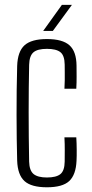

<svg xmlns="http://www.w3.org/2000/svg" viewBox="-20 -768 380 794"><path d="M246.5 -401Q247.5 -419.5 247.8 -436.8Q248 -454 247.8 -470Q247.5 -486 247.5 -501Q247 -538.5 229.8 -552.2Q212.5 -566 174 -566Q135 -566 118.2 -551.5Q101.5 -537 100.5 -500Q99.5 -453.5 99 -404.5Q98.5 -355.5 98.5 -304.8Q98.5 -254 99 -202.2Q99.5 -150.5 100.5 -99.5Q101.5 -62.5 119 -48.2Q136.5 -34 174 -34Q212.5 -34 229.8 -48Q247 -62 247.5 -99.5Q247.5 -123 247.8 -146.5Q248 -170 246.5 -200H295.5Q297 -177 297.2 -149.2Q297.5 -121.5 296.5 -103.5Q294 -45 266.2 -19.2Q238.5 6.5 174 6.5Q109.5 6.5 81.2 -19.2Q53 -45 51 -103.5Q50 -145 49.2 -193Q48.5 -241 48.5 -292.5Q48.5 -344 49 -395.5Q49.5 -447 51 -495.5Q53 -555 81.5 -580.8Q110 -606.5 174 -606.5Q238.5 -606.5 267.2 -580.8Q296 -555 296.5 -496.5Q296.5 -474.5 296.8 -451Q297 -427.5 295.5 -401ZM158.5 -640 236 -748H277.5L198.5 -640Z"/></svg>

Font: Big Shoulders Text Thin ExtraLight
Style: Regular
Weight: 250
Version: Version 2.002